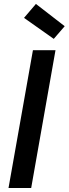

<svg xmlns="http://www.w3.org/2000/svg" viewBox="-20 -948 346 968"><path d="M22.9 0 146 -694.8H259.8L137.2 0ZM101.1 -857.9 161.1 -928.2 306.2 -815.9 251 -752Z"/></svg>

Font: SVN-Poppins Medium
Style: Italic
Weight: 500
Italic angle: -10°
Designer: Ninad Kale (Devanagari), Jonny Pinhorn (Latin)
Foundry: Indian Type Foundry
Version: Version 3.002 2017